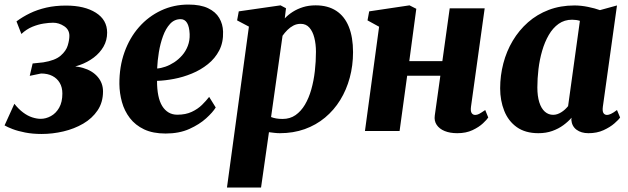

<svg xmlns="http://www.w3.org/2000/svg" viewBox="-34 -588 2819 862"><path d="M153 13.5Q112.5 13.5 79.2 7Q46 0.5 22.5 -8.5Q-1 -17.5 -13.5 -25L30.5 -122Q49.5 -98 70 -82.8Q90.5 -67.5 111 -61Q131.5 -54.5 148.5 -54.5Q172 -54.5 194.5 -66.8Q217 -79 231.5 -104.2Q246 -129.5 246 -168Q246 -196 234.2 -216Q222.5 -236 201.2 -247Q180 -258 150.5 -258L99.5 -247.5L112.5 -303L160 -308Q213.5 -316.5 238.2 -338Q263 -359.5 270.2 -384.2Q277.5 -409 277.5 -427Q277.5 -455 254 -470.5Q230.5 -486 204.5 -486Q186 -486 161.8 -482.2Q137.5 -478.5 111.2 -467.8Q85 -457 62 -435.5L40 -492Q67.5 -512.5 100.5 -528.5Q133.5 -544.5 173.8 -553.8Q214 -563 262.5 -563Q345.5 -563 396.2 -531Q447 -499 447 -441.5Q447 -407 430.8 -378.8Q414.5 -350.5 386.8 -329.5Q359 -308.5 324 -296Q289 -283.5 252 -280L240.5 -286.5Q296 -295.5 338.2 -283.2Q380.5 -271 404.5 -243Q428.5 -215 428.5 -177.5Q428.5 -128.5 404.2 -92.5Q380 -56.5 339.8 -33Q299.5 -9.5 250.8 2Q202 13.5 153 13.5Z M934.5 -105.5Q921.5 -84 891.5 -56.8Q861.5 -29.5 816 -9Q770.5 11.5 709.5 11.5Q652.5 11.5 613 -7.2Q573.5 -26 549 -58Q524.5 -90 513.5 -129.8Q502.5 -169.5 502 -211Q501.5 -288.5 524.8 -353.5Q548 -418.5 590 -466.2Q632 -514 689 -540.8Q746 -567.5 812 -567.5Q866 -567.5 900 -551.2Q934 -535 950.2 -507.5Q966.5 -480 967.5 -446Q969 -397.5 950.2 -361.5Q931.5 -325.5 899.2 -299.8Q867 -274 827.5 -257.8Q788 -241.5 747.2 -233.8Q706.5 -226 671 -225Q671 -187.5 676.8 -159.2Q682.5 -131 694.2 -112Q706 -93 723 -83Q740 -73 762 -73Q799.5 -73 826.8 -85.8Q854 -98.5 873 -117.2Q892 -136 905 -153ZM777 -502Q749 -502 729.5 -480.8Q710 -459.5 697.8 -425.8Q685.5 -392 679.2 -353.5Q673 -315 671.5 -280.5Q688 -281.5 708.2 -288.5Q728.5 -295.5 748 -308.2Q767.5 -321 783.8 -339.5Q800 -358 809.2 -382Q818.5 -406 817.5 -435Q816 -468.5 805.8 -485.2Q795.5 -502 777 -502Z M985 254 1083.5 -468.5 1030.5 -496.5 1038 -537 1225.5 -564 1250 -551 1244.5 -505.5Q1259.5 -521.5 1280.2 -534.8Q1301 -548 1326.5 -556Q1352 -564 1383 -564Q1438 -564 1475.5 -539.5Q1513 -515 1532 -468Q1551 -421 1551 -354Q1551 -293.5 1536.2 -239Q1521.5 -184.5 1493.5 -139Q1465.5 -93.5 1425.2 -60Q1385 -26.5 1333.8 -8.2Q1282.5 10 1222.5 10Q1211 10 1198.2 8.5Q1185.5 7 1173.5 5.5L1138 254ZM1183 -62.5Q1193.5 -58.5 1206 -56.2Q1218.5 -54 1235 -54Q1268 -54 1292.8 -71.2Q1317.5 -88.5 1335 -118Q1352.5 -147.5 1363.5 -186.2Q1374.5 -225 1379.5 -268.5Q1384.5 -312 1384.5 -355.5Q1384.5 -390 1377.2 -418.5Q1370 -447 1355 -464Q1340 -481 1316 -481Q1298 -481 1283.2 -473.2Q1268.5 -465.5 1256.2 -453.2Q1244 -441 1234.5 -427.5Z M2080.5 -108.5Q2078 -89 2083.5 -80.5Q2089 -72 2099.5 -72Q2108 -72 2116.8 -76.5Q2125.5 -81 2144.5 -94L2158 -60.5Q2152.5 -51.5 2134.5 -34.5Q2116.5 -17.5 2087.5 -3.8Q2058.5 10 2019 10Q1986 10 1962.2 0.2Q1938.5 -9.5 1926.5 -27.5Q1914.5 -45.5 1918 -69.5L1943 -248H1794L1760 0H1604.5L1668 -468L1616 -496.5L1623.5 -537L1804.5 -564L1835 -548.5L1803.5 -313.5H1952L1985 -550.5H2142Z M2672.5 -108.5Q2670 -89 2675.2 -80.5Q2680.5 -72 2691.5 -72Q2698.5 -72 2709 -76.8Q2719.5 -81.5 2736 -94L2750 -60.5Q2744 -51 2724.5 -34Q2705 -17 2675.5 -3.5Q2646 10 2608 10Q2575.5 10 2554.5 -5.5Q2533.5 -21 2531 -50L2532 -59.5Q2517 -42 2495.2 -26Q2473.5 -10 2445.5 0Q2417.5 10 2383 10Q2324.5 10 2286.2 -17.2Q2248 -44.5 2229.8 -90.5Q2211.5 -136.5 2211.5 -191.5Q2211.5 -249 2225.8 -303.5Q2240 -358 2268 -405Q2296 -452 2336.5 -487.8Q2377 -523.5 2429.5 -543.5Q2482 -563.5 2545 -563.5Q2574.5 -563.5 2606.2 -557Q2638 -550.5 2659.5 -542.5L2736 -563.5ZM2569.5 -494.5Q2561.5 -497 2552.8 -498.2Q2544 -499.5 2534.5 -499.5Q2500 -499.5 2474 -481Q2448 -462.5 2429.8 -431Q2411.5 -399.5 2400 -359.8Q2388.5 -320 2383.5 -277.8Q2378.5 -235.5 2378.5 -195.5Q2378.5 -156.5 2387.2 -128.8Q2396 -101 2412 -86.8Q2428 -72.5 2449.5 -72.5Q2459 -72.5 2468 -75.5Q2477 -78.5 2485.5 -83.8Q2494 -89 2501.8 -96Q2509.5 -103 2516.5 -111.5Z"/></svg>

Font: Merriweather 28pt Black
Style: Italic
Weight: 900
Italic angle: -7.8°
Version: Version 2.101